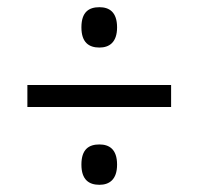

<svg xmlns="http://www.w3.org/2000/svg" viewBox="-20 -624 551 533"><path d="M256 -492C283 -492 305 -506 305 -548C305 -591 283 -604 256 -604C227 -604 206 -591 206 -548C206 -506 227 -492 256 -492ZM56 -327H455V-388H56ZM256 -111C283 -111 305 -125 305 -167C305 -210 283 -223 256 -223C227 -223 206 -210 206 -167C206 -125 227 -111 256 -111Z"/></svg>

Font: Noto Serif Hebrew SemiCondensed Medium
Style: Regular
Weight: 500
Width: 4
Designer: Monotype Design Team
Foundry: Monotype Imaging Inc.
Version: Version 2.004